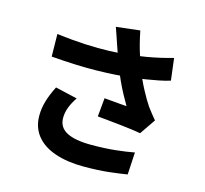

<svg xmlns="http://www.w3.org/2000/svg" viewBox="-122 -962 1244 1164"><g transform="rotate(15 500.0 -380.0)"><path d="M502 -710Q496 -727 487.5 -753Q479 -779 469 -806L618 -823Q626 -782 636 -743Q646 -704 658 -668Q670 -632 682 -600Q705 -538 736 -480Q767 -422 789 -390Q803 -371 817 -353.5Q831 -336 845 -319L778 -221Q756 -225 723.5 -229.5Q691 -234 652.5 -238Q614 -242 575.5 -246Q537 -250 504 -253L515 -370Q539 -368 566 -365.5Q593 -363 617 -361Q641 -359 656 -358Q639 -387 620 -422Q601 -457 583 -496.5Q565 -536 550 -576Q534 -617 522.5 -651Q511 -685 502 -710ZM138 -672Q235 -660 317.5 -656Q400 -652 471 -654.5Q542 -657 603 -664Q649 -670 693 -677.5Q737 -685 778.5 -694.5Q820 -704 859 -715L876 -577Q844 -567 806 -559.5Q768 -552 727.5 -545.5Q687 -539 646 -534Q544 -522 422 -520Q300 -518 140 -531ZM352 -325Q328 -290 315.5 -256.5Q303 -223 303 -191Q303 -131 355.5 -103.5Q408 -76 508 -76Q592 -76 659 -83Q726 -90 778 -100L770 40Q729 47 660.5 55Q592 63 499 63Q395 63 318.5 36.5Q242 10 201 -41.5Q160 -93 160 -166Q160 -212 173.5 -258Q187 -304 214 -357Z"/></g></svg>

Font: Noto Sans TC ExtraBold
Style: Regular
Weight: 800
Designer: Ryoko NISHIZUKA  (kana, bopomofo & ideographs); Paul D. Hunt (Latin, Greek & Cyrillic); Sandoll Communications , Soo-you
Foundry: Adobe
Version: Version 2.004-H2;hotconv 1.0.118;makeotfexe 2.5.65603